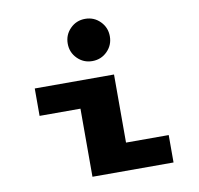

<svg xmlns="http://www.w3.org/2000/svg" viewBox="-87 -899 1024 990"><g transform="rotate(-10 425.0 -404.0)"><path d="M421.5 -587.5Q375.5 -587.5 343.5 -619.8Q311.5 -652 311.5 -698Q311.5 -744 343.5 -776.2Q375.5 -808.5 421.5 -808.5Q468 -808.5 500 -776.2Q532 -744 532 -698Q532 -652 500 -619.8Q468 -587.5 421.5 -587.5ZM519 -143.5H742.5V0H318V-356.5H104V-500H519Z"/></g></svg>

Font: League Mono Wide ExtraBold
Style: Regular
Weight: 800
Width: 8
Designer: Tyler Finck
Foundry: The League of Moveable Type / Tyler Finck
Version: Version 2.210